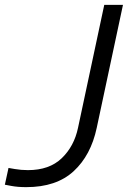

<svg xmlns="http://www.w3.org/2000/svg" viewBox="-26 -760 526 790"><path d="M82 10Q47 10 20.5 5Q-6 0 -6 0L9 -69Q9 -69 35 -64.5Q61 -60 89 -60Q177 -60 228 -109Q279 -158 295 -234L403 -740H480L372 -234Q348 -121 277 -55.5Q206 10 82 10Z"/></svg>

Font: Be Vietnam Pro Light
Style: Italic
Weight: 300
Italic angle: -12°
Designer: Lam Bao, Tony Le, Vietanh Nguyen
Foundry: Yellow Type Foundry
Version: Version 1.002; ttfautohint (v1.8.3)